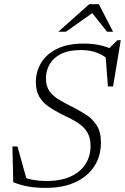

<svg xmlns="http://www.w3.org/2000/svg" viewBox="-20 -904 608 934"><path d="M520 -603Q487.5 -634 452.8 -647.2Q418 -660.5 373.5 -660.5Q314.5 -660.5 277 -641.8Q239.5 -623 221.5 -591.8Q203.5 -560.5 203.5 -521.5Q203.5 -483.5 221.5 -459.2Q239.5 -435 268.8 -418Q298 -401 332 -384Q365.5 -367 397.8 -346.5Q430 -326 450.5 -294Q471 -262 471 -211Q471 -144 438.2 -94.2Q405.5 -44.5 345.5 -17.2Q285.5 10 203.5 10Q154 10 116.8 3.2Q79.5 -3.5 44.5 -17.5L40.5 -191.5H65L114 -15.5L81.5 -50Q109 -34.5 140.5 -29Q172 -23.5 206.5 -23.5Q275 -23.5 322.8 -45Q370.5 -66.5 395.5 -105Q420.5 -143.5 420.5 -195Q420.5 -230.5 407.5 -255Q394.5 -279.5 372.8 -296.2Q351 -313 325.5 -325.8Q300 -338.5 275 -350.5Q242.5 -367.5 215 -386.5Q187.5 -405.5 171 -433.8Q154.5 -462 154.5 -504.5Q154.5 -556 180.2 -598.5Q206 -641 257.5 -666.5Q309 -692 386.5 -692Q429.5 -692 465.5 -684.2Q501.5 -676.5 533 -660.5L504 -662L551 -708.5H567.5L530 -483.5H505L493 -640.5ZM263.5 -749.5 414 -883.5H461L530 -749.5H501L423 -847.5H439L300.5 -749.5Z"/></svg>

Font: Newsreader Light
Style: Italic
Weight: 300
Italic angle: -17°
Designer: Hugues Gentile
Foundry: Production Type
Version: Version 1.003